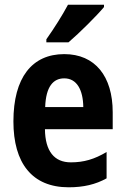

<svg xmlns="http://www.w3.org/2000/svg" viewBox="-20 -786 533 816"><path d="M422 -756V-766H269C245 -721 211 -667 177 -619V-606H271C319 -647 392 -720 422 -756ZM253 -556C116 -556 37 -456 37 -270C37 -93 116 10 272 10C335 10 386 -2 433 -28V-140C381 -109 336 -96 281 -96C211 -96 172 -143 171 -237H459V-309C459 -462 384 -556 253 -556ZM253 -453C306 -453 333 -405 334 -331H172C175 -419 207 -453 253 -453Z"/></svg>

Font: Noto Sans Sinhala Condensed
Style: Bold
Weight: 700
Width: 3
Designer: Jelle Bosma - Monotype Design Team
Foundry: Monotype Imaging Inc.
Version: Version 2.006